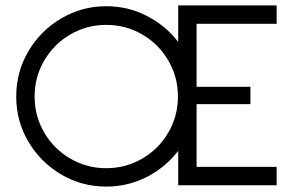

<svg xmlns="http://www.w3.org/2000/svg" viewBox="-20 -685 1083 710"><path d="M707 -597V-364H906V-300H707V-68H1003V0H639V-127Q592 -66 522.5 -30.5Q453 5 373 5Q282 5 206 -40Q130 -85 85 -161Q40 -237 40 -328Q40 -419 85 -495.5Q130 -572 206.5 -617Q283 -662 373 -662Q453 -662 522.5 -626.5Q592 -591 639 -530V-665H1003V-597ZM638 -328Q638 -400 602.5 -461Q567 -522 506 -557.5Q445 -593 373 -593Q301 -593 240 -557.5Q179 -522 143.5 -461Q108 -400 108 -328Q108 -256 143.5 -195Q179 -134 240 -98.5Q301 -63 373 -63Q445 -63 506 -98.5Q567 -134 602.5 -195Q638 -256 638 -328Z"/></svg>

Font: Sulphur Point
Style: Regular
Weight: 400
Designer: Noponies / Dale Sattler
Foundry: Noponies
Version: Version 1.000; ttfautohint (v1.8)